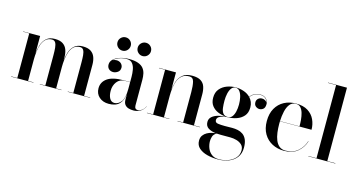

<svg xmlns="http://www.w3.org/2000/svg" viewBox="-98 -1189 3533 1888"><g transform="rotate(15 1668.0 -245.0)"><path d="M18 -3H80.6V-457H18V-460H190.6V-283.9Q194.6 -328.1 208.6 -371Q222.6 -413.9 253.6 -441.9Q284.6 -470 339.8 -470Q391.5 -470 421.2 -450.4Q451 -430.8 463.5 -396.6Q476 -362.5 476 -319V-289.6Q480.2 -333.1 494.3 -374.6Q508.4 -416 539.1 -443Q569.9 -470 624.2 -470Q676 -470 705.8 -450.4Q735.5 -430.8 748.1 -396.6Q760.6 -362.5 760.6 -319V-3H823V0H594.8V-3H650.6V-312Q650.6 -354 647.8 -386.7Q644.9 -419.4 633.9 -438Q623 -456.6 598.8 -456.6Q559.2 -456.6 535 -433.8Q510.8 -410.9 497.9 -374.8Q485.1 -338.8 480.6 -298.4Q476 -258 476 -223V-3H530.8V0H310.2V-3H366V-312Q366 -354 362.9 -386.7Q359.9 -419.4 348.8 -438Q337.6 -456.6 313.4 -456.6Q274.2 -456.6 250 -433.8Q225.8 -410.9 212.9 -374.8Q200 -338.8 195.3 -298.4Q190.6 -258 190.6 -223V-3H245.8V0H18Z M1147 -597.7Q1147 -625.7 1166.8 -645.5Q1186.7 -665.3 1214.7 -665.3Q1242.7 -665.3 1262.5 -645.5Q1282.3 -625.7 1282.3 -597.7Q1282.3 -569.7 1262.5 -549.8Q1242.7 -530 1214.7 -530Q1186.7 -530 1166.8 -549.8Q1147 -569.7 1147 -597.7ZM941 -597.7Q941 -625.7 960.8 -645.5Q980.7 -665.3 1008.7 -665.3Q1036.7 -665.3 1056.5 -645.5Q1076.3 -625.7 1076.3 -597.7Q1076.3 -569.7 1056.5 -549.8Q1036.7 -530 1008.7 -530Q980.7 -530 960.8 -549.8Q941 -569.7 941 -597.7ZM1097 -252H1163V-305Q1163 -340.5 1156.7 -376.8Q1150.4 -413.1 1131 -437.6Q1111.6 -462 1072.6 -462Q1027.1 -462 992.2 -447.1Q957.2 -432.2 941.8 -415.8Q972.6 -428.1 995.6 -422.6Q1018.5 -417 1031.2 -401Q1044 -385 1044 -366Q1044 -334.5 1021.1 -318.8Q998.2 -303 975 -303Q948 -303 930.5 -319.2Q913 -335.5 913 -364Q913 -395.4 938.7 -418.8Q964.4 -442.1 1005.9 -455.1Q1047.5 -468 1095 -468Q1153.5 -468 1188.9 -454.7Q1224.4 -441.4 1242.5 -418.4Q1260.6 -395.4 1266.8 -366.1Q1273 -336.9 1273 -305V-42.8Q1273 -4 1309 -4Q1322 -4 1344.2 -17.8Q1366.5 -31.5 1381 -63H1383Q1365.8 -25.5 1333.8 -7.8Q1301.8 10 1265 10Q1238.5 10 1215.2 3.1Q1191.9 -3.8 1177.4 -22.1Q1163 -40.5 1163 -75V-128.5Q1154.5 -60.8 1119.1 -25.4Q1083.6 10 1013 10Q953.8 10 915.9 -23.8Q878 -57.5 878 -113Q878 -176 931.2 -214Q984.5 -252 1097 -252ZM1064.8 -12.8Q1104 -12.8 1133.5 -50.2Q1163 -87.8 1163 -181V-250H1111Q1058.5 -250 1029.2 -211.4Q1000 -172.8 1000 -120.2Q1000 -71.5 1017 -42.1Q1034 -12.8 1064.8 -12.8Z M1401 -3H1463.6V-457H1401V-460H1573.6V-283.9Q1577.8 -328.1 1592.7 -371Q1607.6 -413.9 1641.7 -441.9Q1675.8 -470 1737 -470Q1794.5 -470 1825.2 -450.4Q1855.9 -430.8 1867.4 -396.6Q1879 -362.5 1879 -319V-3H1940.6V0H1712V-3H1769V-312Q1769 -375 1759.2 -415.6Q1749.5 -456.2 1711.8 -456.2Q1665.4 -456.2 1637.8 -433Q1610.1 -409.8 1596.3 -373.5Q1582.5 -337.2 1578.1 -297.1Q1573.6 -256.9 1573.6 -223V-3H1629.6V0H1401Z M1998 -70Q1998 -103 2021.6 -123.4Q2045.1 -143.9 2081.1 -154.2Q2117.1 -164.5 2154.4 -166.9Q2114.2 -170.5 2076.8 -186.5Q2039.2 -202.5 2015.1 -233.9Q1991 -265.4 1991 -315Q1991 -370 2020.1 -404.2Q2049.2 -438.4 2092.9 -454.2Q2136.5 -470 2180 -470Q2220.1 -470 2261.1 -456.6Q2302.1 -443.2 2330.4 -414.2Q2351.5 -442.6 2378.8 -453.8Q2406 -465 2428.8 -465Q2471.5 -465 2493.1 -441.4Q2514.6 -417.8 2514.6 -389.2Q2514.6 -352.5 2496.8 -338.2Q2479 -324 2458.8 -324Q2438.5 -324 2421.1 -337.8Q2403.6 -351.5 2403.6 -379.2Q2403.6 -401.8 2419.6 -416.4Q2435.6 -431 2459 -431Q2476.9 -431 2492 -421.7Q2507.1 -412.4 2510.6 -398.2Q2508.2 -421.8 2488.2 -441.9Q2468.2 -462 2428.8 -462Q2405.4 -462 2379.1 -450.7Q2352.9 -439.4 2332.4 -412.1Q2349.1 -394.1 2359.1 -370Q2369 -345.9 2369 -315Q2369 -260.2 2340.1 -227.6Q2311.1 -194.9 2267.8 -180.4Q2224.4 -165.9 2181 -165.8Q2159.5 -165.8 2134.6 -160.2Q2109.6 -154.8 2091.8 -142.3Q2074 -129.9 2074 -109.2Q2074 -83.6 2102.9 -79.3Q2131.8 -75 2173 -75Q2199.2 -75 2214.1 -75.5Q2229 -76 2250 -76Q2278.1 -76 2306.6 -70.2Q2335 -64.4 2358.6 -48Q2382.2 -31.6 2396.6 -0.3Q2411 31 2411 82Q2411 142.5 2381 181.9Q2351 221.4 2301 240.7Q2251 260 2191 260Q2133.5 260 2082.1 246.6Q2030.6 233.2 1998.3 204.4Q1966 175.5 1966 129Q1966 96.9 1981.4 75.4Q1996.9 54 2020.2 41.3Q2043.5 28.6 2067.8 23Q2092.1 17.4 2109.9 16.8Q2060.5 11.5 2029.2 -8.4Q1998 -28.4 1998 -70ZM2106 -315Q2106 -276 2110.1 -242.4Q2114.2 -208.9 2129.9 -188.3Q2145.5 -167.8 2180 -167.8Q2205.5 -167.8 2221.9 -188.3Q2238.2 -208.9 2246.1 -242.4Q2254 -276 2254 -315Q2254 -354 2246.1 -388.8Q2238.2 -423.5 2221.9 -445.2Q2205.5 -467 2180 -467Q2154.5 -467 2138.1 -445.2Q2121.8 -423.5 2113.9 -388.8Q2106 -354 2106 -315ZM2071 106Q2071 142 2084.2 176.5Q2097.5 211 2126.1 233.5Q2154.6 256 2200.6 256Q2250 256 2294.4 239.5Q2338.9 223 2366.8 191.2Q2394.8 159.4 2394.8 113.8Q2394.8 79 2373.4 58.2Q2352 37.5 2319.8 28.2Q2287.5 19 2255 19H2157Q2134.9 19 2115.8 17.2Q2085.9 34.4 2078.4 59.8Q2071 85.2 2071 106Z M3008 -143Q2988.5 -77.8 2936.5 -33.9Q2884.5 10 2798.2 10Q2730.8 10 2676.8 -18.3Q2622.9 -46.6 2591.4 -100.3Q2560 -154 2560 -230Q2560 -306 2590.6 -359.7Q2621.1 -413.4 2674.2 -441.7Q2727.2 -470 2794.8 -470Q2869.2 -470 2916.1 -440.2Q2963 -410.4 2985 -362.4Q3007 -314.5 3007 -260H2685.4Q2685 -247.2 2685 -234Q2685 -189 2690.5 -146.4Q2696 -103.9 2709.9 -69.8Q2723.8 -35.8 2748.6 -15.7Q2773.4 4.4 2812 4.4Q2887.2 4.4 2936.8 -38.1Q2986.2 -80.5 3005 -143ZM2794.8 -467Q2754.8 -467 2731.6 -437.6Q2708.4 -408.1 2697.9 -361.2Q2687.4 -314.4 2685.5 -262H2884.2Q2884.5 -292.8 2881.5 -328.2Q2878.5 -363.6 2869.4 -395.2Q2860.2 -426.9 2842.3 -446.9Q2824.4 -467 2794.8 -467Z M3044 -3H3126.6V-747H3044V-750H3236.6V-3H3319V0H3044Z"/></g></svg>

Font: Bodoni* 72 Medium
Style: Regular
Weight: 500
Version: Version 1.002; ttfautohint (v0.97) -l 8 -r 50 -G 200 -x 14 -